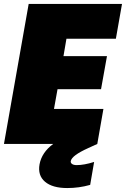

<svg xmlns="http://www.w3.org/2000/svg" viewBox="-20 -728 637 971"><path d="M597 -708 566 -532H316L301 -444H521L491 -277H271L253 -177H503L472 0L426 21Q344 58 338 86Q336 95 344 101Q352 107 368 107Q405 107 456 91L436 207Q380 223 320 223Q245 223 207.5 191Q170 159 180 103Q191 43 249 0H0L125 -708Z"/></svg>

Font: Poppins Black
Style: Italic
Weight: 900
Italic angle: -10°
Designer: Ninad Kale (Devanagari), Jonny Pinhorn (Latin)
Foundry: Indian Type Foundry
Version: Version 3.200;PS 1.000;hotconv 16.6.54;makeotf.lib2.5.65590